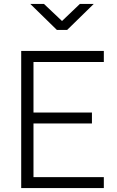

<svg xmlns="http://www.w3.org/2000/svg" viewBox="-20 -949 592 969"><path d="M504 0V-55H149V-326H444V-381H149V-636H504V-692H87V0ZM319 -798 453 -929H383L293 -843L202 -929H133L267 -798Z"/></svg>

Font: RazerF5 Light
Style: Regular
Weight: 300
Foundry: Razer Inc.
Version: Version 2